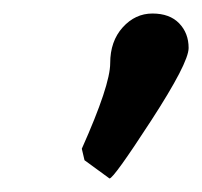

<svg xmlns="http://www.w3.org/2000/svg" viewBox="-20 -742 299 284"><path d="M101 -522Q143 -616 143 -648.5Q143 -681 161.5 -701.5Q180 -722 205.5 -722Q231 -722 245 -707.5Q259 -693 259 -671Q259 -649 203.5 -563.5Q148 -478 142 -478L105 -505Z"/></svg>

Font: Economica
Style: Bold Italic
Weight: 700
Designer: Vicente Lamonaca
Foundry: Vicente Lamonaca
Version: Version 1.100